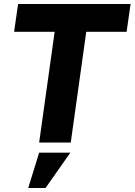

<svg xmlns="http://www.w3.org/2000/svg" viewBox="-20 -717 677 966"><path d="M177 0 255 -557H51L71 -697H637L617 -557H414L336 0ZM122 229 177 51H334L209 229Z"/></svg>

Font: Hanken Grotesk Black
Style: Italic
Weight: 900
Italic angle: -8°
Designer: Alfredo Marco Pradil
Foundry: Hanken Design Co.
Version: Version 3.013